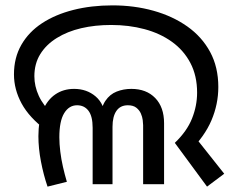

<svg xmlns="http://www.w3.org/2000/svg" viewBox="-20 -686 873 715"><path d="M631 -154Q676 -197 695 -244.5Q714 -292 714 -341Q714 -404 689 -451.5Q664 -499 620 -530.5Q576 -562 518 -577.5Q460 -593 394 -593Q334 -593 282.5 -581Q231 -569 191.5 -544.5Q152 -520 130 -484.5Q108 -449 108 -402Q108 -365 124.5 -329Q141 -293 178 -258L152 -201Q89 -248 60.5 -300.5Q32 -353 32 -409Q32 -471 59.5 -519Q87 -567 136.5 -599.5Q186 -632 253 -649Q320 -666 399 -666Q480 -666 551.5 -646Q623 -626 677.5 -587.5Q732 -549 762.5 -492.5Q793 -436 793 -362Q793 -298 767.5 -238Q742 -178 686 -123L700 -184L815 -39L751 9ZM157 9Q142 -35 132.5 -84.5Q123 -134 123 -179Q123 -235 139.5 -274.5Q156 -314 186 -334.5Q216 -355 256 -355Q303 -355 336 -327Q369 -299 374 -243H352Q356 -286 372.5 -310.5Q389 -335 414.5 -345Q440 -355 469 -355Q525 -355 558 -321Q591 -287 591 -227V0H513V-220Q513 -227 511.5 -239Q510 -251 504.5 -263.5Q499 -276 487.5 -285Q476 -294 456 -294Q428 -294 413.5 -273Q399 -252 399 -214V0H325V-210Q325 -253 309.5 -273.5Q294 -294 267 -294Q237 -294 219 -264.5Q201 -235 201 -175Q201 -150 204.5 -121.5Q208 -93 214.5 -64.5Q221 -36 229 -9L157 9Z"/></svg>

Font: oriya15
Style: Book
Weight: 400
Designer: Jelle Bosma - Monotype Design Team
Foundry: Monotype Imaging Inc.
Version: Version 2.003